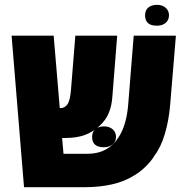

<svg xmlns="http://www.w3.org/2000/svg" viewBox="-20 -780 775 800"><path d="M80.1 0 28.3 -631.3H203.6L229 -329.6Q240.2 -329.1 248.8 -334Q257.3 -338.9 262.7 -347.7Q267.6 -356.4 271 -371.6Q274.4 -386.7 275.9 -407.2L293.9 -631.3H468.3L448.2 -377.4Q445.8 -339.8 433.3 -309.6Q420.9 -279.3 395.5 -256.3Q369.1 -231 334.7 -218Q300.3 -205.1 252 -205.1Q248.5 -205.1 245.4 -205.1Q242.2 -205.1 238.8 -205.1L244.6 -139.2H345.2Q388.2 -139.2 421.6 -157.5Q455.1 -175.8 477.1 -212.9Q507.3 -261.7 514.2 -344.7L537.1 -631.3H712.9L689 -343.3Q683.6 -278.8 667.2 -223.1Q650.9 -167.5 623 -130.4Q610.8 -109.9 588.9 -87.9Q566.9 -65.9 540.5 -49.8Q498 -22.9 445.3 -11.5Q392.6 0 334 0ZM412.6 -166.5Q363.8 -166.5 363.8 -209.5Q363.8 -230.5 377.2 -241.9Q390.6 -253.4 413.1 -253.4Q436 -253.4 449.7 -241.2Q463.4 -229 463.4 -209.5Q463.4 -190.4 449.5 -178.5Q435.5 -166.5 412.6 -166.5ZM633.3 -672.9Q584.5 -672.9 584.5 -716.3Q584.5 -737.3 597.9 -748.5Q611.3 -759.8 634.3 -759.8Q656.7 -759.8 670.4 -747.6Q684.1 -735.4 684.1 -716.3Q684.1 -696.8 670.4 -684.8Q656.7 -672.9 633.3 -672.9Z"/></svg>

Font: Open Sans SemiCondensed ExtraBold
Style: Regular
Weight: 800
Width: 4
Designer: Monotype Design Team
Foundry: Monotype Imaging Inc.
Version: Version 3.000